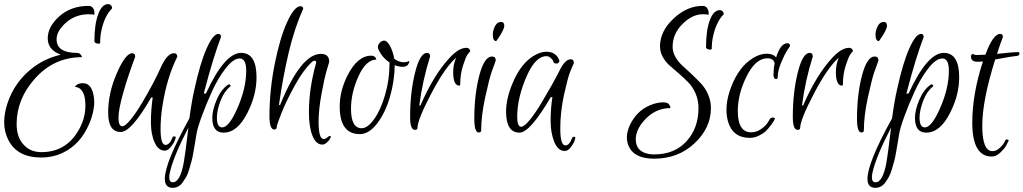

<svg xmlns="http://www.w3.org/2000/svg" viewBox="-22 -648 5000 938"><path d="M382.4 -241.6Q421.6 -241.6 433.6 -189.6Q438.4 -170.4 438.4 -149.6Q438.4 -100.8 413.6 -42.4Q370.4 58.4 283.2 99.2Q235.2 121.6 180 121.6Q61.6 121.6 18.4 35.2Q-1.6 -4.8 -1.6 -50.4Q-1.6 -96 15.2 -145.6Q52 -254.4 146.4 -323.2Q204.8 -364.8 275.2 -380.8Q211.2 -404 211.2 -460.8Q211.2 -517.6 268 -568.4Q324.8 -619.2 411.2 -619.2Q425.6 -619.2 432.8 -608Q440 -596.8 439.2 -585.6V-575.2Q432.8 -578.4 412 -578.4Q339.2 -578.4 289.6 -527.2Q254.4 -491.2 254.4 -456Q254.4 -389.6 354.4 -389.6Q363.2 -389.6 369.2 -384.4Q375.2 -379.2 379.2 -368.8Q240.8 -368.8 147.2 -262.4Q59.2 -163.2 59.2 -41.6Q59.2 27.2 99.2 64.8Q130.4 95.2 180.8 95.2Q294.4 95.2 355.2 -0.8Q395.2 -63.2 395.2 -132Q395.2 -207.2 357.6 -220.8Q351.2 -223.2 344 -223.2Q354.4 -241.6 382.4 -241.6ZM467.2 -438.4Q467.2 -434.4 460 -434.4Q452.8 -434.4 446 -437.6Q439.2 -440.8 439.2 -446.4Q439.2 -528 457.6 -578Q476 -628 506.4 -628Q514.4 -628 520 -622Q525.6 -616 525.6 -607.2Q488.8 -570.4 473.6 -500Q467.2 -470.4 467.2 -438.4Z M786.4 60Q796 60 804.4 51.6Q812.8 43.2 820 25.6Q820.8 18.4 829.6 18.4Q838.4 18.4 836.4 25.6Q834.4 32.8 830 43.2Q825.6 53.6 811.6 70.8Q797.6 88 783.2 88Q751.2 88 733.6 48Q715.2 8 715.2 -50.8Q715.2 -109.6 724 -172H716.8Q620 -3.2 568 -3.2Q506.4 -3.2 506.4 -97.2Q506.4 -191.2 546.4 -284.8Q590.4 -388 624 -388Q638.4 -388 638.4 -370.4Q604.8 -281.6 580.8 -197.6Q556.8 -113.6 556.8 -72.4Q556.8 -31.2 576 -31.2Q589.6 -31.2 616.4 -64Q643.2 -96.8 671.2 -144Q731.2 -245.6 762.8 -316.8Q794.4 -388 828 -388Q844 -388 844 -370.4Q792.8 -268.8 771.2 -128Q762.4 -72 762.4 -18.4Q762.4 60 786.4 60Z M1037.6 -73.6Q1037.6 -25.6 1063.2 -25.6Q1096 -25.6 1135.2 -113.6Q1180.8 -214.4 1180.8 -302.4Q1180.8 -362.4 1149.2 -362.4Q1117.6 -362.4 1080 -313.6Q1042.4 -264.8 1013.2 -200.4Q984 -136 963.2 -78.8Q942.4 -21.6 938 6Q933.6 33.6 931.2 47.6Q928.8 61.6 923.6 92Q918.4 122.4 914 138.4Q909.6 154.4 902.4 178.8Q895.2 203.2 887.6 216.4Q880 229.6 870.4 243.2Q851.2 269.6 821.6 269.6Q783.2 269.6 783.2 225.6Q783.2 147.2 903.2 -69.6Q915.2 -157.6 928 -212Q956 -340.8 987.6 -411.6Q1019.2 -482.4 1044.8 -482.4Q1057.6 -482.4 1057.6 -467.2Q1019.2 -365.6 978.4 -209.6L973.6 -191.2H984Q1075.2 -389.6 1156 -389.6Q1231.2 -389.6 1231.2 -270.4Q1231.2 -184 1187.2 -97.6Q1138.4 0 1070.4 0Q1015.2 0 1015.2 -72Q1015.2 -110.4 1036.4 -160.4Q1057.6 -210.4 1092 -234.4Q1099.2 -238.4 1104 -231.2Q1104.8 -227.2 1103.2 -225.6Q1072.8 -201.6 1055.2 -155.2Q1037.6 -108.8 1037.6 -73.6ZM804.8 218.4Q804.8 242.4 822.4 242.4Q858.4 242.4 876 144.8Q882.4 111.2 898.4 -24.8Q825.6 116 808 193.6Q804.8 208 804.8 218.4Z M1318.4 -15.2Q1294.4 -15.2 1294.4 -79.2Q1294.4 -206.4 1320 -334.8Q1345.6 -463.2 1380.8 -540.4Q1416 -617.6 1446.4 -617.6Q1459.2 -617.6 1459.2 -604.8Q1416.8 -511.2 1388.4 -391.2Q1360 -271.2 1340.8 -135.2H1346.4Q1448 -384.8 1545.6 -384.8Q1586.4 -384.8 1586.4 -345.6Q1580.8 -327.2 1572 -297.2Q1563.2 -267.2 1548.8 -189.6Q1534.4 -112 1534.4 -53.6Q1534.4 31.2 1559.2 31.2Q1568 31.2 1576.8 23.6Q1585.6 16 1588.8 16Q1600 16 1588 33.6Q1584.8 39.2 1574 48.8Q1563.2 58.4 1552.8 58.4Q1521.6 58.4 1504.4 14.8Q1487.2 -28.8 1487.2 -98.4Q1487.2 -216 1522.4 -340.8Q1524 -352.8 1512.8 -351.2Q1507.2 -350.4 1501.6 -344.8Q1461.6 -308.8 1419.2 -232Q1376.8 -155.2 1353.2 -96Q1329.6 -36.8 1329.6 -26Q1329.6 -15.2 1318.4 -15.2Z M1736 7.2Q1637.6 7.2 1637.6 -128Q1637.6 -204 1676 -280Q1724.8 -376 1792 -376Q1801.6 -376 1808 -371.2Q1814.4 -366.4 1816.8 -356.8Q1766.4 -356.8 1729.6 -276Q1692.8 -195.2 1692.8 -116.8Q1692.8 -21.6 1744.8 -21.6Q1774.4 -21.6 1806.4 -66.8Q1838.4 -112 1859.6 -185.6Q1880.8 -259.2 1880.8 -333.6V-343.2Q1856 -359.2 1840 -383.2Q1824 -407.2 1824 -418.4Q1824 -429.6 1834 -439.6Q1844 -449.6 1854.4 -449.6Q1869.6 -449.6 1884 -422.4Q1898.4 -395.2 1904 -360.8Q1928.8 -344 1947.6 -344Q1966.4 -344 1977.6 -350.4Q1977.6 -339.2 1969.6 -330.4Q1961.6 -321.6 1944.8 -321.6Q1928 -321.6 1906.4 -329.6Q1905.6 -252.8 1883.2 -175.2Q1860.8 -97.6 1820.8 -45.2Q1780.8 7.2 1736 7.2Z M2222.4 -229.6Q2192 -229.6 2192 -296Q2192 -333.6 2206.4 -366.4Q2152 -319.2 2084.8 -190.8Q2017.6 -62.4 2017.6 -23.2Q2017.6 -13.6 2004.8 -13.6Q1981.6 -13.6 1981.6 -76.8Q1981.6 -196 2005.6 -292.8Q2029.6 -389.6 2064 -389.6Q2079.2 -389.6 2079.2 -372Q2042.4 -255.2 2026.4 -132.8H2032Q2096.8 -282.4 2175.2 -366.4Q2220 -414.4 2256.8 -414.4Q2264.8 -414.4 2270 -409.6Q2275.2 -404.8 2275.2 -397.6Q2269.6 -392 2261.6 -380.8Q2253.6 -369.6 2240 -327.6Q2226.4 -285.6 2226.4 -236Q2226.4 -229.6 2222.4 -229.6Z M2295.2 -68Q2295.2 -186.4 2319.6 -279.2Q2344 -372 2381.6 -372Q2400 -372 2400 -352Q2392 -331.2 2380 -296.8Q2368 -262.4 2348.4 -172.4Q2328.8 -82.4 2328.8 -12Q2328.8 -0.8 2316.8 -0.8Q2295.2 -0.8 2295.2 -68ZM2402.4 -447.2Q2385.6 -447.2 2385.6 -479.2Q2385.6 -498.4 2396 -519.6Q2406.4 -540.8 2425.6 -540.8Q2441.6 -540.8 2441.6 -522.4Q2441.6 -504 2412 -460.8Z M2516 0Q2450.4 0 2450.4 -103.2Q2450.4 -164.8 2480.8 -238.4Q2523.2 -341.6 2592 -379.2Q2621.6 -395.2 2647.2 -395.2Q2672.8 -395.2 2687.6 -384Q2702.4 -372.8 2706.4 -361.6L2711.2 -351.2Q2708.8 -337.6 2697.6 -337.6Q2684.8 -337.6 2682.8 -343.6Q2680.8 -349.6 2678.4 -354Q2676 -358.4 2667.2 -366Q2658.4 -373.6 2647.2 -373.6Q2595.2 -373.6 2552.8 -280Q2504.8 -172 2504.8 -76.8Q2504.8 -28.8 2524 -28.8Q2539.2 -28.8 2566.8 -62.8Q2594.4 -96.8 2624.8 -148Q2677.6 -236 2710.4 -300.8Q2737.6 -358.4 2766.4 -358.4Q2781.6 -358.4 2781.6 -340Q2774.4 -324.8 2763.2 -296.8Q2752 -268.8 2733.6 -185.6Q2715.2 -102.4 2715.2 -20Q2715.2 62.4 2740 62.4Q2749.6 62.4 2757.6 54Q2765.6 45.6 2772 28.8Q2774.4 20 2783.2 20Q2786.4 20 2788 22.4Q2789.6 24.8 2788 30.4Q2786.4 36 2782.4 46Q2778.4 56 2765.2 72.8Q2752 89.6 2737.6 89.6Q2704 89.6 2686 45.6Q2668 1.6 2668 -58.4Q2668 -118.4 2676.8 -173.6H2668.8Q2567.2 0 2516 0Z M3084 32.8Q3084 92 3146.4 104Q3158.4 106.4 3173.6 106.4Q3273.6 106.4 3332 42Q3390.4 -22.4 3390.4 -120Q3390.4 -158.4 3376.4 -190.8Q3362.4 -223.2 3341.6 -244.4Q3320.8 -265.6 3296.4 -287.2Q3272 -308.8 3251.2 -326.4Q3230.4 -344 3216.4 -368.8Q3202.4 -393.6 3202.4 -421.6Q3202.4 -495.2 3268.4 -557.2Q3334.4 -619.2 3410.4 -619.2Q3425.6 -619.2 3432.8 -608Q3440 -596.8 3440 -585.6L3439.2 -575.2Q3433.6 -578.4 3411.2 -578.4Q3360 -578.4 3312 -530.4Q3264 -482.4 3264 -419.2Q3264 -393.6 3278 -369.2Q3292 -344.8 3312.8 -326.4Q3333.6 -308 3357.6 -285.2Q3381.6 -262.4 3402.4 -240.4Q3423.2 -218.4 3437.2 -186.8Q3451.2 -155.2 3451.2 -120Q3451.2 -23.2 3371.2 52Q3291.2 127.2 3173.6 127.2Q3074.4 127.2 3048 63.2Q3027.2 10.4 3064 -53.6Q3100.8 -117.6 3170.4 -140Q3196 -148 3216 -148Q3236 -148 3243.6 -141.2Q3251.2 -134.4 3253.6 -120Q3178.4 -120 3124.8 -59.2Q3084 -13.6 3084 32.8ZM3455.2 -409.6Q3455.2 -405.6 3447.6 -405.6Q3440 -405.6 3433.6 -408.8Q3427.2 -412 3427.2 -417.6Q3427.2 -499.2 3445.6 -548.8Q3464 -598.4 3494.4 -598.4Q3502.4 -598.4 3508 -592.8Q3513.6 -587.2 3513.6 -578.4Q3477.6 -542.4 3461.6 -470.4Q3455.2 -441.6 3455.2 -409.6Z M3763.2 -68.8V-66.4Q3760 -57.6 3745.6 -38Q3731.2 -18.4 3718 -6.4Q3704.8 5.6 3684 15.6Q3663.2 25.6 3641.6 25.6Q3557.6 25.6 3534.4 -55.2Q3513.6 -130.4 3551.2 -226.4Q3588.8 -322.4 3656 -364Q3691.2 -385.6 3723.2 -385.6Q3755.2 -385.6 3769.6 -367.2Q3791.2 -436.8 3824.8 -436.8Q3837.6 -436.8 3837.6 -423.2Q3831.2 -413.6 3821.2 -398Q3811.2 -382.4 3794.4 -342.4Q3777.6 -302.4 3777.6 -272Q3777.6 -261.6 3768.8 -261.6Q3758.4 -261.6 3756.8 -280Q3756.8 -311.2 3762.4 -338.4Q3757.6 -363.2 3727.2 -363.2Q3669.6 -363.2 3626 -276Q3582.4 -188.8 3582.4 -105.6Q3582.4 -1.6 3648 -1.6Q3673.6 -1.6 3696.4 -17.6Q3719.2 -33.6 3728.8 -49.6L3739.2 -66.4Q3742.4 -73.6 3752.8 -73.6Q3763.2 -73.6 3763.2 -68.8Z M4092 -229.6Q4061.6 -229.6 4061.6 -296Q4061.6 -333.6 4076 -366.4Q4021.6 -319.2 3954.4 -190.8Q3887.2 -62.4 3887.2 -23.2Q3887.2 -13.6 3874.4 -13.6Q3851.2 -13.6 3851.2 -76.8Q3851.2 -196 3875.2 -292.8Q3899.2 -389.6 3933.6 -389.6Q3948.8 -389.6 3948.8 -372Q3912 -255.2 3896 -132.8H3901.6Q3966.4 -282.4 4044.8 -366.4Q4089.6 -414.4 4126.4 -414.4Q4134.4 -414.4 4139.6 -409.6Q4144.8 -404.8 4144.8 -397.6Q4139.2 -392 4131.2 -380.8Q4123.2 -369.6 4109.6 -327.6Q4096 -285.6 4096 -236Q4096 -229.6 4092 -229.6Z M4164.8 -68Q4164.8 -186.4 4189.2 -279.2Q4213.6 -372 4251.2 -372Q4269.6 -372 4269.6 -352Q4261.6 -331.2 4249.6 -296.8Q4237.6 -262.4 4218 -172.4Q4198.4 -82.4 4198.4 -12Q4198.4 -0.8 4186.4 -0.8Q4164.8 -0.8 4164.8 -68ZM4272 -447.2Q4255.2 -447.2 4255.2 -479.2Q4255.2 -498.4 4265.6 -519.6Q4276 -540.8 4295.2 -540.8Q4311.2 -540.8 4311.2 -522.4Q4311.2 -504 4281.6 -460.8Z M4470.4 -73.6Q4470.4 -25.6 4496 -25.6Q4528.8 -25.6 4568 -113.6Q4613.6 -214.4 4613.6 -302.4Q4613.6 -362.4 4582 -362.4Q4550.4 -362.4 4512.8 -313.6Q4475.2 -264.8 4446 -200.4Q4416.8 -136 4396 -78.8Q4375.2 -21.6 4370.8 6Q4366.4 33.6 4364 47.6Q4361.6 61.6 4356.4 92Q4351.2 122.4 4346.8 138.4Q4342.4 154.4 4335.2 178.8Q4328 203.2 4320.4 216.4Q4312.8 229.6 4303.2 243.2Q4284 269.6 4254.4 269.6Q4216 269.6 4216 225.6Q4216 147.2 4336 -69.6Q4348 -157.6 4360.8 -212Q4388.8 -340.8 4420.4 -411.6Q4452 -482.4 4477.6 -482.4Q4490.4 -482.4 4490.4 -467.2Q4452 -365.6 4411.2 -209.6L4406.4 -191.2H4416.8Q4508 -389.6 4588.8 -389.6Q4664 -389.6 4664 -270.4Q4664 -184 4620 -97.6Q4571.2 0 4503.2 0Q4448 0 4448 -72Q4448 -110.4 4469.2 -160.4Q4490.4 -210.4 4524.8 -234.4Q4532 -238.4 4536.8 -231.2Q4537.6 -227.2 4536 -225.6Q4505.6 -201.6 4488 -155.2Q4470.4 -108.8 4470.4 -73.6ZM4237.6 218.4Q4237.6 242.4 4255.2 242.4Q4291.2 242.4 4308.8 144.8Q4315.2 111.2 4331.2 -24.8Q4258.4 116 4240.8 193.6Q4237.6 208 4237.6 218.4Z M4752.8 -346.4Q4721.6 -346.4 4721.6 -372Q4721.6 -381.6 4729.6 -384Q4730.4 -384.8 4732 -384.8Q4736.8 -379.2 4750 -379.2Q4763.2 -379.2 4792 -380.8Q4829.6 -482.4 4864 -482.4Q4877.6 -482.4 4877.6 -467.2Q4864.8 -435.2 4848.8 -384.8Q4928 -393.6 4952 -393.6Q4958.4 -393.6 4958.4 -387.2Q4958.4 -374.4 4941.6 -374.4Q4932.8 -374.4 4840 -357.6Q4776.8 -157.6 4776.8 -33.6Q4776.8 90.4 4826.4 90.4Q4846.4 90.4 4864 73.2Q4881.6 56 4888.8 39.2Q4892 30.4 4902.4 34.4Q4907.2 36 4905.6 39.2Q4900.8 49.6 4893.6 63.2Q4886.4 76.8 4865.6 96.8Q4844.8 116.8 4823.2 116.8Q4728 116.8 4728 -48.8Q4728 -188.8 4780 -348Q4768.8 -346.4 4752.8 -346.4Z"/></svg>

Font: Euphoria Script
Style: Regular
Weight: 400
Designer: Sabrina Mariela Lopez
Foundry: Sabrina Mariela Lopez
Version: Version 1.002